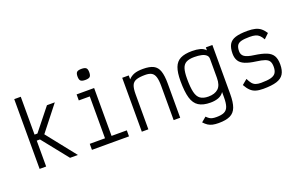

<svg xmlns="http://www.w3.org/2000/svg" viewBox="-116 -1366 3231 2069"><g transform="rotate(-20 1500.0 -331.5)"><path d="M114 0V-800H189V-366H222L423 -618H513L289 -333L553 0H463L226 -297H189V0Z M889 0V-596L936 -549H763V-618H964V0ZM714 0V-69H1139V0ZM905 -732Q867 -732 852.5 -745.5Q838 -759 838 -796Q838 -832 852.5 -845.5Q867 -859 905 -859Q944 -859 958.5 -845.5Q973 -832 973 -796Q973 -759 958.5 -745.5Q944 -732 905 -732Z M1286 0V-618H1361V-573Q1388 -603 1426 -617.5Q1464 -632 1528 -632Q1604 -632 1647 -610Q1690 -588 1708 -535.5Q1726 -483 1726 -392V0H1651V-392Q1651 -457 1639.5 -494.5Q1628 -532 1601.5 -547.5Q1575 -563 1528 -563Q1462 -563 1425.5 -550Q1389 -537 1375 -502.5Q1361 -468 1361 -403V0Z M2098 196Q2058 196 2029 189.5Q2000 183 1977.5 168.5Q1955 154 1931 128L1986 82Q2003 99 2017.5 109Q2032 119 2051 123Q2070 127 2098 127Q2155 127 2187 111.5Q2219 96 2232 58.5Q2245 21 2245 -45V-106Q2222 -71 2182.5 -56Q2143 -41 2091 -41Q2006 -41 1956 -72.5Q1906 -104 1885 -176Q1864 -248 1864 -370Q1864 -467 1885.5 -524.5Q1907 -582 1956.5 -607Q2006 -632 2091 -632Q2143 -632 2182 -621.5Q2221 -611 2245 -584V-618H2320V-54Q2320 39 2299.5 94Q2279 149 2230.5 172.5Q2182 196 2098 196ZM2091 -110Q2165 -110 2205 -147Q2245 -184 2245 -269V-487Q2245 -514 2225.5 -531Q2206 -548 2171.5 -555.5Q2137 -563 2091 -563Q2033 -563 1999.5 -545.5Q1966 -528 1952.5 -486Q1939 -444 1939 -370Q1939 -271 1952.5 -214Q1966 -157 2000 -133.5Q2034 -110 2091 -110Z M2675 14Q2625 14 2590.5 3.5Q2556 -7 2530 -32.5Q2504 -58 2481 -100L2540 -149Q2557 -113 2574 -92.5Q2591 -72 2615 -63.5Q2639 -55 2675 -55Q2748 -55 2788 -66Q2828 -77 2844.5 -102.5Q2861 -128 2861 -172Q2861 -213 2847 -235.5Q2833 -258 2799 -270Q2765 -282 2704 -290Q2627 -300 2580 -319.5Q2533 -339 2512.5 -372.5Q2492 -406 2492 -455Q2492 -521 2514 -560Q2536 -599 2587 -615.5Q2638 -632 2725 -632Q2778 -632 2814 -623Q2850 -614 2876.5 -593Q2903 -572 2927 -535L2872 -482Q2854 -514 2835.5 -531.5Q2817 -549 2791.5 -556Q2766 -563 2725 -563Q2664 -563 2629 -553.5Q2594 -544 2580.5 -520Q2567 -496 2567 -455Q2567 -415 2598 -393Q2629 -371 2707 -361Q2793 -349 2843 -328.5Q2893 -308 2914.5 -271Q2936 -234 2936 -172Q2936 -103 2911 -62.5Q2886 -22 2829.5 -4Q2773 14 2675 14Z"/></g></svg>

Font: Victor Mono Thin
Style: Regular
Weight: 400
Monospace: yes
Version: Version 1.561;gftools[0.9.30]